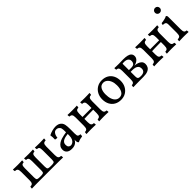

<svg xmlns="http://www.w3.org/2000/svg" viewBox="291 -1998 3306 3306"><g transform="rotate(-45 1943.5 -345.0)"><path d="M36 3Q36 -10 37 -20.5Q38 -31 41 -40Q76 -40 92.5 -57.5Q109 -75 109 -127V-331Q109 -383 92.5 -400.5Q76 -418 41 -418Q38 -427 37 -437.5Q36 -448 36 -461Q61 -460 91.5 -459Q122 -458 154 -458Q183 -458 212.5 -459Q242 -460 261 -461Q261 -448 260 -437.5Q259 -427 256 -418Q224 -418 211 -400.5Q198 -383 198 -331V-107Q198 -83 202 -68.5Q206 -54 219 -48Q229 -44 246.5 -42.5Q264 -41 286 -41Q306 -41 324 -42.5Q342 -44 352 -48Q365 -54 368.5 -68.5Q372 -83 372 -107V-331Q372 -383 358.5 -400.5Q345 -418 313 -418Q310 -427 309 -437.5Q308 -448 308 -461Q328 -460 357.5 -459Q387 -458 416 -458Q445 -458 474.5 -459Q504 -460 524 -461Q524 -448 523 -437.5Q522 -427 519 -418Q487 -418 473.5 -400.5Q460 -383 460 -331V-107Q460 -83 464 -68.5Q468 -54 481 -48Q491 -44 509 -42.5Q527 -41 547 -41Q568 -41 585.5 -42.5Q603 -44 613 -48Q626 -54 630 -68.5Q634 -83 634 -107V-331Q634 -383 621 -400.5Q608 -418 576 -418Q573 -427 572 -437.5Q571 -448 571 -461Q590 -460 619.5 -459Q649 -458 678 -458Q710 -458 740.5 -459Q771 -460 795 -461Q795 -448 794 -437.5Q793 -427 791 -418Q756 -418 739.5 -400.5Q723 -383 723 -331V-127Q723 -75 739.5 -57.5Q756 -40 791 -40Q793 -31 794 -20.5Q795 -10 795 3Q777 2 754.5 1.5Q732 1 694.5 0.5Q657 0 595 0H236Q174 0 137.5 0.5Q101 1 78.5 1.5Q56 2 36 3Z M1174 9Q1163 4 1156.5 -9Q1150 -22 1150 -50Q1150 -59 1151 -71.5Q1152 -84 1155 -94H1157Q1154 -78 1143.5 -59.5Q1133 -41 1116 -27Q1099 -12 1073 -2.5Q1047 7 1010 7Q947 7 914 -21.5Q881 -50 881 -99Q881 -138 899.5 -165.5Q918 -193 947.5 -211.5Q977 -230 1011.5 -241Q1046 -252 1079 -258Q1112 -264 1137 -268Q1137 -309 1135.5 -332Q1134 -355 1129.5 -368.5Q1125 -382 1116 -392Q1104 -407 1088.5 -414.5Q1073 -422 1054 -422Q1021 -422 1002 -401.5Q983 -381 975 -354Q967 -327 966 -306Q955 -306 938 -307.5Q921 -309 914 -313Q916 -338 914.5 -369Q913 -400 909 -422Q949 -443 995 -455Q1041 -467 1079 -467Q1116 -467 1142.5 -456.5Q1169 -446 1185 -429Q1211 -404 1219 -363.5Q1227 -323 1227 -256V-146Q1227 -118 1231 -101Q1235 -84 1248.5 -77Q1262 -70 1289 -68Q1289 -58 1288 -45Q1287 -32 1283 -22Q1258 -20 1227.5 -12Q1197 -4 1174 9ZM1038 -48Q1060 -48 1083 -62.5Q1106 -77 1121.5 -108Q1137 -139 1137 -189V-227Q1111 -224 1083.5 -218.5Q1056 -213 1032 -202Q1008 -191 993 -171.5Q978 -152 978 -119Q978 -82 996 -65Q1014 -48 1038 -48Z M1674 3Q1674 -10 1675 -20.5Q1676 -31 1679 -40Q1711 -40 1727 -57.5Q1743 -75 1743 -127V-331Q1743 -383 1727 -400.5Q1711 -418 1679 -418Q1676 -427 1675 -437.5Q1674 -448 1674 -461Q1697 -460 1726.5 -459Q1756 -458 1788 -458Q1820 -458 1849.5 -459Q1879 -460 1902 -461Q1902 -448 1901 -437.5Q1900 -427 1897 -418Q1865 -418 1849 -400.5Q1833 -383 1833 -331V-127Q1833 -75 1849 -57.5Q1865 -40 1897 -40Q1900 -31 1901 -20.5Q1902 -10 1902 3Q1879 2 1849.5 1Q1820 0 1788 0Q1756 0 1726.5 1Q1697 2 1674 3ZM1365 3Q1365 -10 1366 -20.5Q1367 -31 1370 -40Q1402 -40 1418 -57.5Q1434 -75 1434 -127V-331Q1434 -383 1418 -400.5Q1402 -418 1370 -418Q1367 -427 1366 -437.5Q1365 -448 1365 -461Q1387 -460 1417 -459Q1447 -458 1479 -458Q1511 -458 1541 -459Q1571 -460 1593 -461Q1593 -448 1592 -437.5Q1591 -427 1588 -418Q1556 -418 1540 -400.5Q1524 -383 1524 -331V-127Q1524 -75 1540 -57.5Q1556 -40 1588 -40Q1591 -31 1592 -20.5Q1593 -10 1593 3Q1571 2 1541 1Q1511 0 1479 0Q1447 0 1417 1Q1387 2 1365 3ZM1519 -207V-254H1747V-212Q1718 -212 1675.5 -211.5Q1633 -211 1590 -210Q1547 -209 1519 -207Z M2204 9Q2136 9 2085 -20.5Q2034 -50 2006 -103.5Q1978 -157 1978 -229Q1978 -297 2007 -351Q2036 -405 2087 -436Q2138 -467 2204 -467Q2275 -467 2325.5 -437Q2376 -407 2403 -353.5Q2430 -300 2430 -229Q2430 -160 2401.5 -106.5Q2373 -53 2322.5 -22Q2272 9 2204 9ZM2212 -39Q2272 -39 2301 -88.5Q2330 -138 2330 -217Q2330 -279 2311.5 -324.5Q2293 -370 2262 -394.5Q2231 -419 2194 -419Q2136 -419 2107.5 -372Q2079 -325 2079 -250Q2079 -182 2095.5 -135Q2112 -88 2142 -63.5Q2172 -39 2212 -39Z M2506 3Q2506 -10 2507 -20.5Q2508 -31 2511 -40Q2541 -40 2555.5 -57.5Q2570 -75 2570 -127V-331Q2570 -383 2555.5 -400.5Q2541 -418 2511 -418Q2508 -427 2507 -437.5Q2506 -448 2506 -461Q2528 -460 2555 -459Q2582 -458 2602 -458Q2622 -458 2644.5 -458.5Q2667 -459 2688.5 -459.5Q2710 -460 2726 -460Q2780 -460 2819.5 -450.5Q2859 -441 2880.5 -418.5Q2902 -396 2902 -359Q2902 -316 2866 -285Q2830 -254 2779 -247Q2818 -244 2854 -232.5Q2890 -221 2913.5 -196.5Q2937 -172 2937 -130Q2937 -94 2920 -64.5Q2903 -35 2862.5 -17.5Q2822 0 2751 0Q2698 0 2651 0.5Q2604 1 2567 1.5Q2530 2 2506 3ZM2735 -40Q2783 -40 2809 -60Q2835 -80 2835 -120Q2835 -160 2816 -181Q2797 -202 2767.5 -209.5Q2738 -217 2707 -217H2648V-259H2714Q2768 -259 2786.5 -281.5Q2805 -304 2805 -336Q2805 -368 2789.5 -386Q2774 -404 2750 -411Q2726 -418 2700 -418Q2685 -418 2674 -416.5Q2663 -415 2648 -411L2660 -435V-107Q2660 -79 2666.5 -64.5Q2673 -50 2689.5 -45Q2706 -40 2735 -40Z M3322 3Q3322 -10 3323 -20.5Q3324 -31 3327 -40Q3359 -40 3375 -57.5Q3391 -75 3391 -127V-331Q3391 -383 3375 -400.5Q3359 -418 3327 -418Q3324 -427 3323 -437.5Q3322 -448 3322 -461Q3345 -460 3374.5 -459Q3404 -458 3436 -458Q3468 -458 3497.5 -459Q3527 -460 3550 -461Q3550 -448 3549 -437.5Q3548 -427 3545 -418Q3513 -418 3497 -400.5Q3481 -383 3481 -331V-127Q3481 -75 3497 -57.5Q3513 -40 3545 -40Q3548 -31 3549 -20.5Q3550 -10 3550 3Q3527 2 3497.5 1Q3468 0 3436 0Q3404 0 3374.5 1Q3345 2 3322 3ZM3013 3Q3013 -10 3014 -20.5Q3015 -31 3018 -40Q3050 -40 3066 -57.5Q3082 -75 3082 -127V-331Q3082 -383 3066 -400.5Q3050 -418 3018 -418Q3015 -427 3014 -437.5Q3013 -448 3013 -461Q3035 -460 3065 -459Q3095 -458 3127 -458Q3159 -458 3189 -459Q3219 -460 3241 -461Q3241 -448 3240 -437.5Q3239 -427 3236 -418Q3204 -418 3188 -400.5Q3172 -383 3172 -331V-127Q3172 -75 3188 -57.5Q3204 -40 3236 -40Q3239 -31 3240 -20.5Q3241 -10 3241 3Q3219 2 3189 1Q3159 0 3127 0Q3095 0 3065 1Q3035 2 3013 3ZM3167 -207V-254H3395V-212Q3366 -212 3323.5 -211.5Q3281 -211 3238 -210Q3195 -209 3167 -207Z M3623 3Q3623 -7 3624 -18.5Q3625 -30 3628 -40Q3668 -40 3682.5 -58.5Q3697 -77 3697 -127V-325Q3697 -348 3692.5 -364Q3688 -380 3672 -388Q3656 -396 3622 -396Q3622 -407 3624 -416Q3626 -425 3631 -433Q3646 -433 3673 -438Q3700 -443 3726.5 -450.5Q3753 -458 3765 -467Q3774 -464 3780.5 -455Q3787 -446 3787 -427V-127Q3787 -77 3800.5 -58.5Q3814 -40 3846 -40Q3849 -30 3850 -17Q3851 -4 3851 3Q3834 2 3815 1.5Q3796 1 3776.5 0.5Q3757 0 3738 0Q3719 0 3698.5 0.5Q3678 1 3659 1.5Q3640 2 3623 3ZM3734 -580Q3709 -580 3692 -597Q3675 -614 3675 -638Q3675 -665 3693 -682Q3711 -699 3734 -699Q3761 -699 3777.5 -682Q3794 -665 3794 -638Q3794 -615 3776.5 -597.5Q3759 -580 3734 -580Z"/></g></svg>

Font: Vollkorn
Style: Regular
Weight: 400
Designer: Friedrich Althausen
Foundry: Friedrich Althausen
Version: Version 4.104